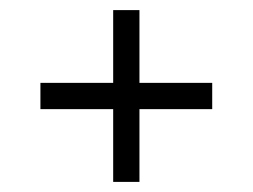

<svg xmlns="http://www.w3.org/2000/svg" viewBox="-20 -490 500 380"><path d="M204 -470H256V-130H204ZM60 -274V-326H400V-274Z"/></svg>

Font: Kalnia SemiBold
Style: Regular
Weight: 600
Designer: Frida Medrano
Foundry: Frida Medrano
Version: Version 1.105